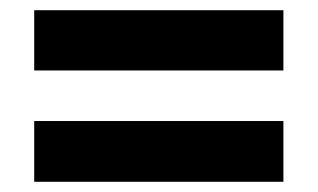

<svg xmlns="http://www.w3.org/2000/svg" viewBox="-20 -540 623 376"><path d="M47 -402V-520H535V-402ZM47 -184V-303H535V-184Z"/></svg>

Font: Noto Sans Cherokee ExtraBold
Style: Regular
Weight: 800
Designer: Monotype Design Team
Foundry: Monotype Imaging Inc.
Version: Version 2.001; ttfautohint (v1.8.4.7-5d5b)